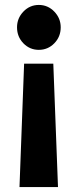

<svg xmlns="http://www.w3.org/2000/svg" viewBox="-20 -523 315 778"><path d="M196 -265 215 235H59L77.7 -265ZM137.3 -503Q174 -503 200 -476Q226 -449 226 -412.3Q226 -374 200 -347.5Q174 -321 137.3 -321Q100.7 -321 74.8 -347.5Q49 -374 49 -412.3Q49 -449 74.8 -476Q100.7 -503 137.3 -503Z"/></svg>

Font: Red Hat Text VF
Style: Regular
Weight: 400
Designer: Pentagram, MCKL
Foundry: Pentagram, MCKL
Version: Version 1.023